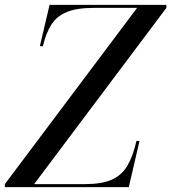

<svg xmlns="http://www.w3.org/2000/svg" viewBox="-70 -770 704 790"><path d="M-50 0V-12.5L494 -737.5H314Q246 -737.5 204.8 -720.5Q163.5 -703.5 141.2 -668.5Q119 -633.5 106.5 -580H94L134 -750H614.5V-737.5L70.5 -12.5H280.5Q349 -12.5 390 -30.8Q431 -49 454 -88Q477 -127 491.5 -190H504L460 0Z"/></svg>

Font: Bodoni Moda 18pt
Style: Italic
Weight: 400
Italic angle: -13°
Designer: Owen Earl
Foundry: indestructible type
Version: Version 2.005